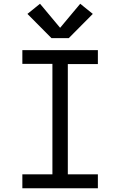

<svg xmlns="http://www.w3.org/2000/svg" viewBox="-20 -1002 640 1022"><path d="M99 0V-74H259V-662H99V-735H501V-661H341V-74H501V0ZM346 -799H254L126 -928L193 -982L300 -854L407 -982L474 -928Z"/></svg>

Font: Iosevka Mono
Style: Regular
Weight: 400
Designer: Belleve Invis
Foundry: Belleve Invis
Version: Version 11.1.1